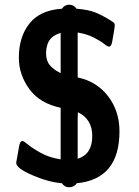

<svg xmlns="http://www.w3.org/2000/svg" viewBox="-20 -769 590 816"><path d="M48.8 -77.1Q48.8 -80.1 61 -146Q64.9 -169.9 75.2 -169.9Q81.1 -169.9 99.1 -154.5Q117.2 -139.2 153.6 -119.1Q189.9 -99.1 237.8 -91.8V-311Q149.9 -329.1 105 -390.1Q60.1 -451.2 60.1 -523.9Q60.1 -612.8 105.5 -669.4Q150.9 -726.1 243.2 -731.9Q254.4 -749 274.2 -749Q293.9 -749 305.2 -731.9Q354 -728 382.6 -717Q411.1 -706.1 450.2 -682.1Q451.2 -681.2 455.1 -678.5Q459 -675.8 460 -675.3Q460.9 -674.8 463.4 -672.9Q465.8 -670.9 466.3 -669.4Q466.8 -668 467.3 -665.5Q467.8 -663.1 467.8 -660.2Q467.8 -653.3 457 -592.8Q453.1 -570.8 443.8 -570.8Q437 -570.8 422.6 -582.5Q408.2 -594.2 379.2 -609.1Q350.1 -624 310.1 -630.9V-439.9Q391.1 -422.9 439.5 -359.9Q487.8 -296.9 487.8 -210.9Q487.8 -7.8 306.2 9.8Q294.9 26.9 273.9 26.9Q253.9 26.9 243.2 9.8Q185.1 4.9 116.9 -24.7Q48.8 -54.2 48.8 -77.1ZM175.8 -544.9Q175.8 -523.9 181.9 -508.5Q188 -493.2 201.9 -481.7Q215.8 -470.2 220 -468Q224.1 -465.8 237.8 -458V-628.9H236.8Q189.9 -614.7 180.2 -575.2Q175.8 -561 175.8 -544.9ZM310.1 -94.2Q372.1 -113.3 372.1 -190.9Q372.1 -262.7 311 -292L310.1 -261.2Z"/></svg>

Font: CMU Sans Serif
Style: Bold
Weight: 700
Version: Version 0.7.0